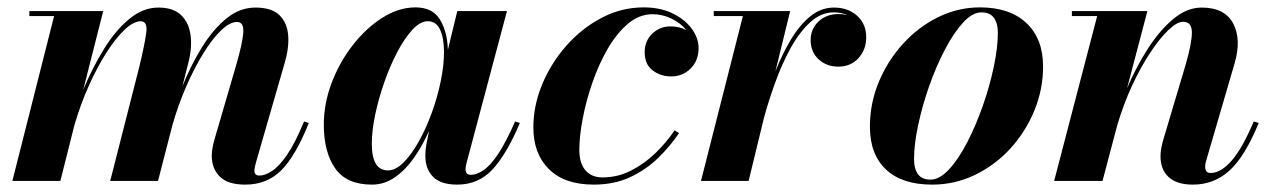

<svg xmlns="http://www.w3.org/2000/svg" viewBox="-20 -490 3448 520"><path d="M408 0H278.5L357 -308Q372.5 -372 376.2 -402.2Q380 -432.5 361 -432.5Q342 -432.5 317.5 -409.5Q293 -386.5 267.8 -346.8Q242.5 -307 220 -256.5Q197.5 -206 181.5 -151L143.5 0H13.5L126.5 -446.5H59.5V-460H259.5L205.5 -247Q229.5 -305 260.8 -356Q292 -407 329.5 -438.2Q367 -469.5 409 -469.5Q449.5 -469.5 470.8 -448.8Q492 -428 496.2 -394Q500.5 -360 490 -319.5L474 -256.5Q497 -313.5 527 -362Q557 -410.5 593.2 -440Q629.5 -469.5 671.5 -469.5Q716 -469.5 737 -448.8Q758 -428 760.5 -394Q763 -360 751 -319.5L673.5 -51Q672 -45.5 670.5 -39Q669 -32.5 669 -27.5Q669 -14.5 682.5 -14.5Q698 -14.5 717 -27Q736 -39.5 757.8 -71.2Q779.5 -103 803.5 -161L816.5 -157Q780 -66.5 741.2 -28.2Q702.5 10 644.5 10Q596.5 10 575 -12Q553.5 -34 553.5 -68Q553.5 -79 556 -91.8Q558.5 -104.5 561.5 -114.5L618 -308Q636.5 -371 638.8 -400.8Q641 -430.5 622 -430.5Q602.5 -430.5 578.8 -407.8Q555 -385 530.5 -345.2Q506 -305.5 484 -255Q462 -204.5 446.5 -149.5Z M1388 -157Q1352 -72 1313.8 -31Q1275.5 10 1218.5 10Q1173.5 10 1152.8 -11.2Q1132 -32.5 1132 -68Q1132 -78 1132.8 -85.2Q1133.5 -92.5 1134.5 -97.5L1142 -135.5Q1124.5 -96 1101.5 -63Q1078.5 -30 1049.8 -10Q1021 10 987.5 10Q918.5 10 887.8 -34Q857 -78 857 -152.5Q857 -210 878.5 -266.2Q900 -322.5 936 -368.5Q972 -414.5 1016 -442.2Q1060 -470 1105.5 -470Q1151 -470 1171.2 -437.5Q1191.5 -405 1193 -355L1218.5 -460H1353L1243 -46.5Q1241 -39 1241 -31Q1241 -16.5 1255.5 -16.5Q1271 -16.5 1289.2 -28.8Q1307.5 -41 1328.8 -72.5Q1350 -104 1375 -161ZM1182.5 -349Q1182.5 -386.5 1172 -409.5Q1161.5 -432.5 1138.5 -432.5Q1118.5 -432.5 1097.2 -409.8Q1076 -387 1056.2 -349.5Q1036.5 -312 1021 -267.8Q1005.5 -223.5 996.2 -179.8Q987 -136 987 -100.5Q987 -28.5 1030.5 -28.5Q1051.5 -28.5 1072.8 -49.8Q1094 -71 1113.8 -106Q1133.5 -141 1149 -183.5Q1164.5 -226 1173.5 -269.2Q1182.5 -312.5 1182.5 -349Z M1819 -129.5Q1795.5 -94.5 1762.8 -62.5Q1730 -30.5 1686.8 -10.2Q1643.5 10 1588 10Q1509 10 1466.8 -31.8Q1424.5 -73.5 1424.5 -145Q1424.5 -203.5 1448.2 -261Q1472 -318.5 1513.5 -365.8Q1555 -413 1609 -441.5Q1663 -470 1723.5 -470Q1768 -470 1801.5 -453.8Q1835 -437.5 1853.5 -412.2Q1872 -387 1872 -360Q1872 -326 1850.5 -304.5Q1829 -283 1798 -283Q1769.5 -283 1747.8 -299.2Q1726 -315.5 1726 -349Q1726 -379 1746.5 -398.8Q1767 -418.5 1796 -418.5Q1820 -418.5 1839 -408.5Q1823.5 -427.5 1798.8 -439.5Q1774 -451.5 1747.5 -451.5Q1711 -451.5 1680.2 -425.2Q1649.5 -399 1625.2 -356.8Q1601 -314.5 1584 -265Q1567 -215.5 1558 -167.8Q1549 -120 1549 -84Q1549 -48 1565.5 -28.8Q1582 -9.5 1612 -9.5Q1652 -9.5 1688 -27.5Q1724 -45.5 1754.2 -74.5Q1784.5 -103.5 1807 -137Z M1992 -446.5H1913V-460H2120L2080 -296.5Q2098 -342.5 2121.5 -382Q2145 -421.5 2174.2 -445.5Q2203.5 -469.5 2238.5 -469.5Q2277 -469.5 2301.5 -447.2Q2326 -425 2326 -389Q2326 -355.5 2305 -332.5Q2284 -309.5 2250.5 -309.5Q2218.5 -309.5 2197 -329.5Q2175.5 -349.5 2175.5 -381Q2175.5 -412 2197 -432Q2218.5 -452 2251 -452Q2263.5 -452 2275 -449Q2258.5 -456.5 2238 -456.5Q2203 -456.5 2173.5 -429Q2144 -401.5 2120.2 -357.8Q2096.5 -314 2078.8 -264.5Q2061 -215 2049 -170.5L2007.5 0H1878.5Z M2504.5 10Q2423 10 2379.5 -31Q2336 -72 2336 -147Q2336 -210 2360 -267.8Q2384 -325.5 2425.5 -371.2Q2467 -417 2520.8 -443.5Q2574.5 -470 2634 -470Q2715 -470 2760 -427.5Q2805 -385 2805 -310Q2805 -248 2781.5 -190.8Q2758 -133.5 2716.8 -88.2Q2675.5 -43 2621 -16.5Q2566.5 10 2504.5 10ZM2500 -3.5Q2524.5 -3.5 2550.2 -31.2Q2576 -59 2599.5 -104.5Q2623 -150 2641.8 -203.5Q2660.5 -257 2671.5 -309Q2682.5 -361 2682.5 -401.5Q2682.5 -427 2671.8 -441.8Q2661 -456.5 2638 -456.5Q2613.5 -456.5 2588 -428.5Q2562.5 -400.5 2538.8 -355Q2515 -309.5 2496.2 -256Q2477.5 -202.5 2466.5 -150.5Q2455.5 -98.5 2455.5 -58.5Q2455.5 -33 2466.2 -18.2Q2477 -3.5 2500 -3.5Z M2951.5 -446.5H2883V-460H3087.5L3032.5 -251Q3056.5 -307.5 3088.2 -357.2Q3120 -407 3157.2 -438.2Q3194.5 -469.5 3234.5 -469.5Q3297 -469.5 3319.8 -426.5Q3342.5 -383.5 3324 -319.5L3247.5 -57.5Q3244 -47 3244 -38.5Q3244 -21.5 3258.5 -21.5Q3287 -21.5 3316.2 -55.5Q3345.5 -89.5 3375.5 -161L3389 -157Q3352 -66.5 3310 -28.2Q3268 10 3211 10Q3167 10 3145 -10.5Q3123 -31 3123 -67Q3123 -78 3125.5 -90.8Q3128 -103.5 3131 -113L3191 -314.5Q3208 -373 3208 -402Q3208 -431 3184 -431Q3168 -431 3144.8 -409Q3121.5 -387 3095.8 -348.2Q3070 -309.5 3046.2 -258.5Q3022.5 -207.5 3005.5 -149.5L2966 0H2835Z"/></svg>

Font: Bodoni* 16pt
Style: Bold Italic
Weight: 700
Italic angle: -13°
Version: Version 2.3